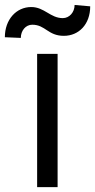

<svg xmlns="http://www.w3.org/2000/svg" viewBox="-54 -766 389 786"><path d="M98 0H181.8V-545.5H98ZM-34.1 -613.6 31.2 -610.8C31.2 -640.6 51.1 -664.8 78.1 -664.8C132.1 -664.8 142 -619.3 207.4 -619.3C268.5 -619.3 315.3 -666.2 315.3 -740.1L251.4 -745.7C251.4 -715.9 230.1 -691.8 203.1 -691.8C152 -691.8 127.8 -737.2 73.9 -737.2C12.8 -737.2 -34.1 -686.1 -34.1 -613.6Z"/></svg>

Font: Margiela Sans
Style: Regular
Weight: 400
Designer: Stefan Endress, Andreas Faust
Version: Version 1.100;FEAKit 1.0